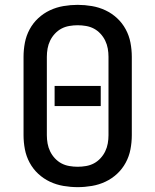

<svg xmlns="http://www.w3.org/2000/svg" viewBox="-20 -763 640 791"><path d="M300 8Q271 8 241.5 3Q212 -2 185.5 -14.5Q159 -27 137.5 -47Q116 -67 102 -93Q88 -119 82.5 -148Q77 -177 77 -206V-529Q77 -558 82.5 -587Q88 -616 102 -642Q116 -668 137.5 -688Q159 -708 185.5 -720.5Q212 -733 241.5 -738Q271 -743 300 -743Q329 -743 358.5 -738Q388 -733 414.5 -720.5Q441 -708 462.5 -688Q484 -668 498 -642Q512 -616 517.5 -587Q523 -558 523 -529V-206Q523 -177 517.5 -148Q512 -119 498 -93Q484 -67 462.5 -47Q441 -27 414.5 -14.5Q388 -2 358.5 3Q329 8 300 8ZM300 -76Q317 -76 334.5 -79Q352 -82 367 -90Q382 -98 394 -111Q406 -124 413.5 -139.5Q421 -155 424 -172Q427 -189 427 -206V-529Q427 -546 424 -563Q421 -580 413.5 -595.5Q406 -611 394 -624Q382 -637 367 -645Q352 -653 334.5 -656Q317 -659 300 -659Q283 -659 265.5 -656Q248 -653 233 -645Q218 -637 206 -624Q194 -611 186.5 -595.5Q179 -580 176 -563Q173 -546 173 -529V-206Q173 -189 176 -172Q179 -155 186.5 -139.5Q194 -124 206 -111Q218 -98 233 -90Q248 -82 265.5 -79Q283 -76 300 -76ZM205 -326V-409H395V-326Z"/></svg>

Font: Iosevka Fixed Medium Extended
Style: Regular
Weight: 500
Width: 7
Monospace: yes
Designer: Belleve Invis
Foundry: Belleve Invis
Version: Version 24.1.1; ttfautohint (v1.8.4)